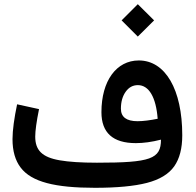

<svg xmlns="http://www.w3.org/2000/svg" viewBox="-20 -895 932 915"><path d="M636.7 -720.7 714.4 -797.9 636.7 -875 559.6 -797.9ZM747.1 -229.5C747.1 -137.7 698.7 -119.6 441.9 -119.6C367.2 -119.6 308.1 -123.5 265.6 -130.9C179.7 -145.5 147.9 -179.7 147.9 -244.1C147.9 -271 153.8 -314.9 166 -375L61.5 -397.9C47.9 -333 39.6 -274.4 39.6 -231.9C39.6 -175.3 52.7 -129.9 78.6 -96.2C130.4 -27.8 242.7 0 432.6 0C537.1 0 619.6 -7.8 680.2 -23.4C740.7 -39.1 784.2 -65.4 810.1 -102.1C835.9 -138.7 848.6 -188 848.6 -250.5C848.6 -468.3 768.1 -606.9 641.6 -606.9C534.7 -606.9 463.4 -509.8 463.4 -360.4C463.4 -262.2 518.1 -212.9 627.4 -212.9C663.6 -212.9 703.6 -218.3 747.1 -229.5ZM731.4 -329.1C695.8 -321.8 662.6 -317.4 635.3 -317.4C582.5 -317.4 556.2 -337.4 556.2 -377C556.2 -409.7 564 -437 579.1 -458C594.2 -479 613.3 -489.3 637.2 -489.3C689.5 -489.3 723.6 -432.1 731.4 -329.1Z"/></svg>

Font: Estedad SemiBold
Style: Regular
Weight: 600
Designer: Amin Abedi
Version: Version 7.3